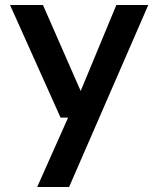

<svg xmlns="http://www.w3.org/2000/svg" viewBox="-20 -524 630 764"><path d="M128 220 251 -56H221L20 -504H151L301 -162L443 -504H570L255 220Z"/></svg>

Font: AWOL-DM SemiBold
Style: Regular
Weight: 600
Designer: Colophon Foundry, Jonny Pinhorn, Mikhail Sharanda
Foundry: Colophon Foundry
Version: Version 1.000;Glyphs 3.2.3 (3260)